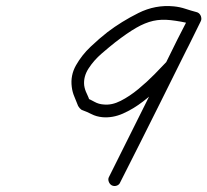

<svg xmlns="http://www.w3.org/2000/svg" viewBox="-20 -584 685 634"><path d="M629 -544Q637 -542 641.5 -534.5Q646 -527 644 -519Q642 -511 634.5 -506.5Q627 -502 619 -504Q575 -514 543.5 -517.5Q512 -521 485.5 -515Q459 -509 429.5 -492Q400 -475 360 -444Q341 -429 315.5 -407Q290 -385 272.5 -358Q255 -331 258 -302Q260 -288 266.5 -275Q273 -262 277 -248Q278 -246 271 -254Q263 -261 265 -261Q279 -255 292.5 -247.5Q306 -240 322 -239Q349 -236 378.5 -251Q408 -266 437 -290Q466 -314 490 -338.5Q514 -363 530 -380Q531 -381 529 -378Q527 -375 527 -375Q546 -414 565.5 -453Q585 -492 605 -530Q610 -540 618 -541.5Q626 -543 633 -540Q640 -536 643.5 -528.5Q647 -521 642 -512Q576 -379 510 -246.5Q444 -114 377 18Q377 18 377 18Q377 18 377 18Q374 26 365.5 29Q357 32 349 28Q342 24 339 15.5Q336 7 340 0Q406 -133 472.5 -265.5Q539 -398 605 -530Q610 -540 618 -541.5Q626 -543 633 -540Q640 -536 643.5 -528.5Q647 -521 642 -512Q623 -473 603.5 -434Q584 -395 564 -357Q564 -356 563 -354Q561 -352 561 -352Q540 -330 512.5 -302Q485 -274 452.5 -249Q420 -224 386 -209Q352 -194 318 -197Q298 -199 282.5 -207Q267 -215 250 -221Q248 -222 243 -227Q239 -232 238 -234Q232 -250 225.5 -265Q219 -280 217 -297Q212 -335 231 -368.5Q250 -402 279 -429.5Q308 -457 335 -478Q381 -513 437 -541Q493 -569 554 -563Q574 -561 592 -555Q610 -549 629 -544Q629 -544 629 -544Q629 -544 629 -544Z"/></svg>

Font: FRB American Cursive Medium
Style: Italic
Weight: 500
Italic angle: -25°
Version: Version 2.0;Modular Font Editor K font №1